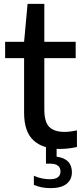

<svg xmlns="http://www.w3.org/2000/svg" viewBox="-20 -760 429 992"><path d="M289 9.5Q201 9.5 152.8 -35Q104.5 -79.5 104.5 -177.5V-459.5H6.5V-544H104.5L122.5 -740H209V-544H371V-459.5H209V-194.5Q209 -129.5 234.8 -104Q260.5 -78.5 314 -78.5Q341 -78.5 377.5 -86.5V-0.5Q333.5 9.5 289 9.5ZM241.5 212Q192 212 155 195V148Q176 158 198 162Q220 166 238 166Q292.5 166 292.5 126Q292.5 85.5 237.5 85.5H217.5V-10H272.5V49.5Q351.5 60 351.5 130Q351.5 168 323.8 190Q296 212 241.5 212Z"/></svg>

Font: Encode Sans Md
Style: Regular
Weight: 500
Designer: Multiple Designers
Foundry: Impallari Type
Version: Version 3.002; ttfautohint (v1.8.3) -l 8 -r 50 -G 200 -x 14 